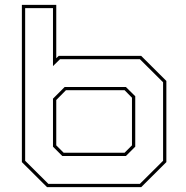

<svg xmlns="http://www.w3.org/2000/svg" viewBox="-20 -770 767 790"><path d="M173.5 0 70 -103V-750H211.5V-530.5L221.5 -540H561L664.5 -437V-103L561 0ZM179 -13.5H555.5L651 -108.5V-431.5L555.5 -526.5H227L198 -498V-736.5H83.5V-108.5ZM236.5 -128 198 -166.5V-364L246 -412H498L536.5 -374V-166.5L498 -128ZM242 -141.5H492.5L523 -172V-368L492.5 -399H251.5L211.5 -358.5V-172Z"/></svg>

Font: Tourney Expanded Thin
Style: Regular
Weight: 100
Width: 7
Designer: Tyler Finck
Foundry: Etcetera Type Co
Version: Version 1.010; ttfautohint (v1.8.3)